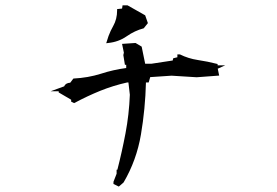

<svg xmlns="http://www.w3.org/2000/svg" viewBox="-20 -749 1040 722"><path d="M406.7 -57.1V-64.5V-65.4L418.5 -95.7V-110.8H421.4Q438.5 -177.2 451.9 -247.6Q465.3 -317.9 468.3 -392.6L462.9 -439H458.5Q405.8 -427.2 356.9 -407.5Q308.1 -387.7 258.8 -361.3L247.6 -366.7V-374L200.7 -401.4V-404.3V-405.8H170.4L221.2 -424.3Q226.6 -437 244.1 -438L255.9 -453.6Q311.5 -456.5 359.4 -471.7Q405.8 -486.8 454.6 -493.2V-505.4H449.7L443.8 -542L445.8 -550.8L439 -584L489.7 -587.4L512.7 -573.7L525.9 -509.3H549.3L629.4 -521.5L631.3 -529.8L647 -533.7V-544.4H656.7Q688 -528.8 723.6 -523.4Q759.8 -518.1 798.3 -508.3V-503.4H827.1L798.8 -490.7L804.2 -464.8L719.7 -458.5L625 -464.4L544.9 -459L539.1 -439H528.8Q526.4 -339.8 510 -243.2Q493.7 -146.5 444.8 -63L426.8 -47.4ZM420.4 -710V-714.8L439 -716.8L440.9 -729H459.5L525.9 -691.4L536.1 -662.1L520.5 -642.6Q486.8 -633.8 456.3 -612.5Q425.8 -591.3 387.2 -587.4L379.4 -586.4Q384.8 -604.5 388.2 -613.8Q395.5 -633.3 405.8 -651.4Q420.4 -677.2 420.4 -710Z"/></svg>

Font: Bakudai
Style: Medium
Weight: 500
Version: Version 1.48